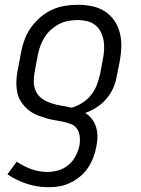

<svg xmlns="http://www.w3.org/2000/svg" viewBox="-20 -562 590 804"><path d="M184 222Q136 222 92 207.5Q48 193 11 168L50 115Q78 134 110.5 146Q143 158 180 158Q202 158 225.5 151Q249 144 267.5 128Q286 112 297 90.5Q308 69 313 46Q316 28 314 10Q312 -8 303 -22Q294 -36 277 -42.5Q260 -49 243 -52.5Q226 -56 208 -59Q190 -62 173.5 -67Q157 -72 140.5 -78Q124 -84 110 -93.5Q96 -103 84.5 -115Q73 -127 64.5 -142Q56 -157 52.5 -174Q49 -191 48.5 -209Q48 -227 50.5 -245.5Q53 -264 57 -283L69 -347Q74 -373 84 -399Q94 -425 111 -448.5Q128 -472 150.5 -491Q173 -510 198.5 -521.5Q224 -533 251 -537.5Q278 -542 305 -542Q336 -542 365.5 -536Q395 -530 419 -514.5Q443 -499 459 -475.5Q475 -452 482 -423.5Q489 -395 488 -364.5Q487 -334 481 -303L468 -239Q464 -215 453 -191Q442 -167 424.5 -147Q407 -127 384.5 -112.5Q362 -98 337 -89Q353 -79 365 -63.5Q377 -48 382.5 -29Q388 -10 388 11Q388 32 383 54Q379 76 370.5 98Q362 120 348.5 140.5Q335 161 315.5 177Q296 193 274 203.5Q252 214 229.5 218Q207 222 184 222ZM280 -111Q304 -118 325 -131.5Q346 -145 361.5 -164.5Q377 -184 385.5 -206.5Q394 -229 399 -251L411 -315Q415 -335 416 -355.5Q417 -376 413.5 -394.5Q410 -413 401.5 -429.5Q393 -446 378 -457.5Q363 -469 344 -473.5Q325 -478 305 -478Q286 -478 266.5 -474.5Q247 -471 229 -462Q211 -453 195 -439Q179 -425 168 -408Q157 -391 150 -372.5Q143 -354 139 -335L127 -271Q122 -247 121.5 -224Q121 -201 129.5 -181.5Q138 -162 155.5 -149.5Q173 -137 194 -130Q215 -123 237 -119.5Q259 -116 280 -111Z"/></svg>

Font: Lode
Style: Italic
Weight: 400
Italic angle: -11°
Monospace: yes
Designer: Belleve Invis
Foundry: Belleve Invis
Version: Version 29.2.0; ttfautohint (v1.8.3)